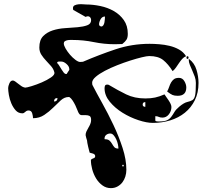

<svg xmlns="http://www.w3.org/2000/svg" viewBox="-20 -836 1040 942"><path d="M340 -787Q339 -787 338.5 -790.5Q338 -794 338 -796Q338 -806 346.5 -810Q355 -814 366 -815Q377 -816 387.5 -815Q398 -814 403 -814Q436 -814 472 -806.5Q508 -799 538 -782Q568 -765 587.5 -737.5Q607 -710 607 -670Q607 -652 601 -642Q595 -632 580 -620L543 -619Q491 -619 440 -629.5Q389 -640 335 -640Q331 -640 324 -640Q317 -640 310 -638.5Q303 -637 298 -633.5Q293 -630 293 -623Q293 -613 302 -597.5Q311 -582 323.5 -567.5Q336 -553 350 -542.5Q364 -532 373 -532L387 -533Q466 -567 546.5 -594Q627 -621 714 -621Q735 -621 761 -619Q787 -617 812 -611Q837 -605 858.5 -593Q880 -581 893 -560Q882 -556 874 -547Q866 -538 858.5 -527Q851 -516 843.5 -505Q836 -494 827 -487Q805 -522 780.5 -541.5Q756 -561 712 -561Q701 -561 676 -555Q651 -549 619.5 -539Q588 -529 555 -516Q522 -503 494.5 -488.5Q467 -474 449.5 -459Q432 -444 432 -430Q432 -423 433 -420Q453 -381 481.5 -330Q510 -279 536.5 -223Q563 -167 581.5 -110Q600 -53 600 -3Q600 14 595 30Q590 46 580.5 58.5Q571 71 556.5 79Q542 87 524 87Q501 87 482.5 73.5Q464 60 451.5 39.5Q439 19 432.5 -5Q426 -29 426 -50Q426 -53 427 -53Q431 -57 439 -59.5Q447 -62 447 -70Q447 -79 436 -82.5Q425 -86 420 -87Q419 -90 417 -98Q415 -106 412.5 -116Q410 -126 408.5 -135Q407 -144 407 -147Q406 -149 403 -160Q400 -171 400 -173Q400 -182 404 -191Q408 -200 413.5 -209Q419 -218 423 -227.5Q427 -237 427 -247Q427 -263 419.5 -267Q412 -271 402 -271Q392 -271 382 -271Q372 -271 367 -280Q364 -284 360 -295Q356 -306 350 -318.5Q344 -331 336.5 -342.5Q329 -354 320 -360H317Q296 -360 278 -343.5Q260 -327 240.5 -307.5Q221 -288 197 -272Q173 -256 142 -256Q142 -266 138 -280Q134 -294 120 -294Q111 -294 104 -287Q97 -280 90 -280Q70 -280 57 -294.5Q44 -309 35.5 -329Q27 -349 23.5 -370Q20 -391 20 -404Q20 -413 26 -427Q32 -441 43 -441Q48 -441 55 -436Q62 -431 69.5 -425Q77 -419 85 -413.5Q93 -408 100 -407Q101 -406 103 -406Q111 -406 135.5 -413.5Q160 -421 185.5 -432Q211 -443 230 -456Q249 -469 247 -480Q243 -497 231 -511Q219 -525 206 -538.5Q193 -552 183 -567.5Q173 -583 173 -603Q173 -640 192 -659Q211 -678 239 -687Q267 -696 300 -698Q333 -700 361 -702.5Q389 -705 408 -712Q427 -719 427 -737Q427 -748 419.5 -753.5Q412 -759 400 -753ZM495 -755Q481 -755 473.5 -741.5Q466 -728 466 -716Q466 -714 467 -713Q468 -708 473 -707Q474 -706 477 -706Q483 -706 487 -712Q491 -718 492.5 -726.5Q494 -735 494.5 -743Q495 -751 495 -755ZM900 -547Q895 -547 895 -553.5Q895 -560 900 -560Q905 -560 905 -553.5Q905 -547 900 -547ZM954 -429Q954 -381 936 -344.5Q918 -308 887 -283Q856 -258 815.5 -245.5Q775 -233 730 -233Q700 -233 659 -246.5Q618 -260 581 -283Q544 -306 518.5 -337Q493 -368 493 -403Q493 -411 495.5 -416Q498 -421 507 -421Q511 -421 513 -420Q558 -393 599 -373Q640 -353 693 -353Q720 -353 741 -357.5Q762 -362 787 -373Q790 -368 795.5 -360.5Q801 -353 807 -344Q813 -335 817 -326.5Q821 -318 821 -311Q821 -291 808.5 -275Q796 -259 777 -259Q766 -259 759 -262.5Q752 -266 742 -266Q742 -250 742 -245Q742 -240 759 -240Q787 -240 799.5 -246Q812 -252 820 -262.5Q828 -273 835.5 -286Q843 -299 860 -313Q883 -332 898.5 -335.5Q914 -339 923.5 -344.5Q933 -350 937 -367Q941 -384 941 -429Q941 -445 935.5 -460Q930 -475 923.5 -489.5Q917 -504 911.5 -517.5Q906 -531 906 -543Q906 -546 907 -547Q934 -527 944 -493.5Q954 -460 954 -429ZM320 -497Q320 -510 306.5 -522Q293 -534 281 -534Q277 -534 269 -534Q261 -534 260 -527Q265 -523 270.5 -514Q276 -505 281.5 -496Q287 -487 292.5 -480Q298 -473 304 -473H307Q308 -475 313 -482.5Q318 -490 320 -493ZM894 -407Q894 -366 852 -366Q836 -366 826.5 -370Q817 -374 800 -387Q806 -398 810 -410Q814 -422 819.5 -431.5Q825 -441 833.5 -447.5Q842 -454 858 -454Q875 -454 884.5 -438Q894 -422 894 -407ZM262 -355Q245 -355 245 -338Q262 -338 262 -355ZM693 -335Q680 -335 680 -323Q680 -312 693 -312ZM493 -153Q510 -153 517.5 -146Q525 -139 530 -130Q535 -121 541 -114Q547 -107 561 -107Q561 -115 558.5 -127.5Q556 -140 550.5 -152Q545 -164 537.5 -172.5Q530 -181 521 -181Q510 -181 501.5 -174.5Q493 -168 493 -157ZM587 -27H580V-20H587Z"/></svg>

Font: Genkaimincho
Style: Regular
Weight: 800
Designer: Dr. Ken Lunde (project architect, glyph set definition & overall production); Masataka HATTORI \u670D \u90E8 \u6B63 \u8C
Foundry: Adobe Systems Incorporated
Version: Version 1.00